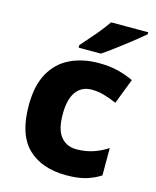

<svg xmlns="http://www.w3.org/2000/svg" viewBox="-116 -845 758 935"><g transform="rotate(15 263.0 -378.0)"><path d="M308 10Q184 10 114 -57.5Q44 -125 44 -272Q44 -372 79.5 -435.5Q115 -499 178 -529Q241 -559 322 -559Q376 -559 419.5 -548Q463 -537 497 -520L448 -393Q413 -408 383 -416.5Q353 -425 322 -425Q271 -425 243 -387Q215 -349 215 -273Q215 -196 244 -160.5Q273 -125 323 -125Q367 -125 405.5 -137.5Q444 -150 479 -173V-35Q445 -13 405 -1.5Q365 10 308 10ZM514 -756Q498 -742 473 -722Q448 -702 419.5 -680Q391 -658 364.5 -638.5Q338 -619 318 -606H206V-619Q222 -638 245 -663.5Q268 -689 290 -716.5Q312 -744 327 -766H514Z"/></g></svg>

Font: Noto Sans Kannada ExtraBold
Style: Regular
Weight: 800
Designer: Jelle Bosma - Monotype Design Team
Foundry: Monotype Imaging Inc.
Version: Version 2.005; ttfautohint (v1.8.4.7-5d5b)